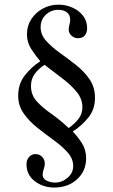

<svg xmlns="http://www.w3.org/2000/svg" viewBox="-20 -633 492 835"><path d="M393.1 -208Q393.1 -157.7 364.7 -122.3Q336.4 -86.9 296.4 -61Q318.8 -37.6 336.7 -9.8Q354.5 18.1 354.5 55.7Q354.5 110.4 315.4 146.5Q276.4 182.6 215.8 182.6Q168 182.6 131.6 155.3Q95.2 127.9 95.2 80.6Q95.2 63.5 106 50.3Q116.7 37.1 134.3 37.1Q152.3 37.1 163.6 49.6Q174.8 62 174.8 78.1Q174.8 90.3 170.2 102.5Q165.5 114.7 165.5 127.4Q165.5 144 182.9 152.6Q200.2 161.1 219.2 161.1Q249.5 161.1 273.9 140.1Q298.3 119.1 298.3 89.4Q298.3 57.1 274.2 30Q250 2.9 214.4 -22.9Q178.7 -48.8 143.1 -76.9Q107.4 -105 83.3 -139.2Q59.1 -173.3 59.1 -216.8Q59.1 -268.1 88.1 -305.2Q117.2 -342.3 155.3 -366.7Q135.3 -390.1 116.2 -419.2Q97.2 -448.2 97.2 -483.9Q97.2 -520.5 116.2 -549.8Q135.3 -579.1 166.5 -595.9Q197.8 -612.8 234.4 -612.8Q265.6 -612.8 294.2 -600.3Q322.8 -587.9 340.8 -564.9Q358.9 -542 358.9 -510.3Q358.9 -491.7 349.1 -479.2Q339.4 -466.8 318.4 -466.8Q303.2 -466.8 291 -477.8Q278.8 -488.8 278.8 -503.9Q278.8 -515.1 282 -525.6Q285.2 -536.1 285.2 -546.9Q285.2 -568.8 270.5 -579.6Q255.9 -590.3 233.9 -590.3Q202.1 -590.3 179.4 -569.1Q156.7 -547.9 156.7 -514.6Q156.7 -481.9 180.7 -455.3Q204.6 -428.7 239.7 -403.6Q274.9 -378.4 310.3 -350.6Q345.7 -322.8 369.4 -288.3Q393.1 -253.9 393.1 -208ZM173.8 -351.1Q148.4 -335 131.6 -312.5Q114.7 -290 114.7 -259.3Q114.7 -220.2 139.6 -192.6Q164.6 -165 202.4 -138.7Q240.2 -112.3 278.8 -76.2Q302.2 -92.3 320.3 -114.5Q338.4 -136.7 338.4 -167Q338.4 -203.1 313.2 -233.6Q288.1 -264.2 250.2 -292.7Q212.4 -321.3 173.8 -351.1Z"/></svg>

Font: Scheherazade New Medium
Style: Regular
Weight: 500
Designer: SIL International
Foundry: SIL International
Version: Version 4.000